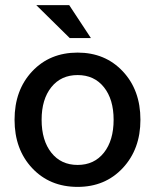

<svg xmlns="http://www.w3.org/2000/svg" viewBox="-20 -724 607 752"><path d="M530 -255Q530 -140 461 -66Q392 8 284 8Q175 8 106 -65.5Q37 -139 37 -255Q37 -371 106 -444.5Q175 -518 284 -518Q392 -518 461 -444.5Q530 -371 530 -255ZM122 -704H251L336 -575H253ZM143 -255Q143 -174 181 -126Q219 -78 284 -78Q349 -78 387 -126Q425 -174 425 -255Q425 -335 387 -382.5Q349 -430 284 -430Q219 -430 181 -382.5Q143 -335 143 -255Z"/></svg>

Font: LT Superior Semi-bold
Style: Regular
Weight: 600
Designer: Daniel Lyons
Foundry: LyonsType
Version: Version 1.0